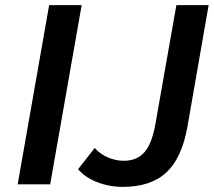

<svg xmlns="http://www.w3.org/2000/svg" viewBox="-20 -720 835 750"><path d="M172 -700H299L176 0H49ZM285 -59 350 -142Q370 -119 400.5 -105.5Q431 -92 464 -92Q516 -92 545.5 -127Q575 -162 588 -241L669 -700H795L712 -224Q690 -102 629.5 -46Q569 10 459 10Q407 10 359.5 -8.5Q312 -27 285 -59Z"/></svg>

Font: Sarabun SemiBold
Style: Italic
Weight: 600
Italic angle: -10°
Designer: Suppakit Chalermlarp | Katatrad Co.,Ltd.
Foundry: Cadson Demak Co.,Ltd.
Version: Version 1.000; ttfautohint (v1.6)